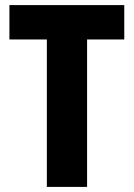

<svg xmlns="http://www.w3.org/2000/svg" viewBox="-20 -734 525 754"><path d="M322 0V-579H468V-714H17V-579H164V0Z"/></svg>

Font: Noto Sans Lao Looped Condensed ExtraBold
Style: Regular
Weight: 800
Width: 3
Designer: Mark Frömberg, Ben Mitchell
Foundry: The Fontpad Ltd
Version: Version 1.002